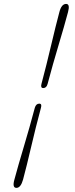

<svg xmlns="http://www.w3.org/2000/svg" viewBox="-20 -790 375 954"><path d="M216.5 -373Q211 -352.5 195 -352.5Q180.5 -352.5 186 -373Q212 -471 234.2 -565.8Q256.5 -660.5 275 -730Q285.5 -770.5 308.5 -770.5Q329 -770.5 318 -730Q299.5 -660.5 271 -565.8Q242.5 -471 216.5 -373ZM153 -254.5Q159 -275 175 -275Q189.5 -275 183.5 -254.5Q157 -156 135 -61.2Q113 33.5 94.5 102.5Q83 143.5 61.5 143.5Q40 143.5 51.5 102.5Q70 33.5 98.5 -61.5Q127 -156.5 153 -254.5Z"/></svg>

Font: Fraunces 9pt S050 Thin
Style: Italic
Weight: 100
Italic angle: -16°
Version: Version 1.000; ttfautohint (v1.8.3)